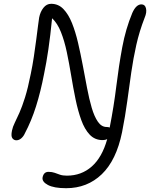

<svg xmlns="http://www.w3.org/2000/svg" viewBox="-20 -730 793 1010"><path d="M328 260Q264 260 232 243Q200 226 204 203Q210 174 235 174Q254 174 267.5 179Q281 184 295.5 189Q310 194 332 194Q408 194 462.5 146Q517 98 544 2Q534 7 520 7Q479 7 452 -21.5Q425 -50 407.5 -98.5Q390 -147 377.5 -207.5Q365 -268 354.5 -332Q344 -396 331.5 -455.5Q319 -515 300.5 -561.5Q282 -608 254 -634Q245 -542 234.5 -470.5Q224 -399 212 -342Q194 -248 169.5 -170.5Q145 -93 111 -29Q104 -13 92 -2.5Q80 8 66 8Q53 8 45 -3Q37 -14 43 -43Q47 -63 57.5 -84Q68 -105 82 -136.5Q96 -168 111.5 -217Q127 -266 142 -342Q151 -385 158 -431.5Q165 -478 170.5 -520.5Q176 -563 180 -594.5Q184 -626 186 -638Q192 -668 208.5 -689Q225 -710 249 -710Q287 -710 313.5 -682.5Q340 -655 358.5 -609Q377 -563 390.5 -505Q404 -447 415.5 -386Q427 -325 438 -267Q449 -209 462.5 -163Q476 -117 495 -89.5Q514 -62 541 -62Q551 -62 557 -59Q579 -171 592 -277.5Q605 -384 623 -481Q641 -578 676 -662Q696 -707 724 -707Q743 -707 748 -686Q753 -665 741 -637Q713 -565 697 -493.5Q681 -422 670.5 -349Q660 -276 649.5 -198Q639 -120 622 -34Q592 113 515.5 186.5Q439 260 328 260Z"/></svg>

Font: Shantell Sans Normal
Style: Italic
Weight: 300
Italic angle: -11.31°
Designer: Stephen Nixon, Anya Danilova, Shantell Martin
Foundry: Arrow Type
Version: Version 1.008;[a672d596b]